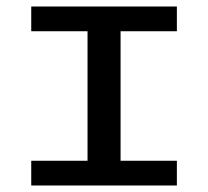

<svg xmlns="http://www.w3.org/2000/svg" viewBox="-20 -570 640 590"><path d="M76 -76H249V-474H76V-550H523.5V-474H350.5V-76H523.5V0H76Z"/></svg>

Font: JuliaMono
Style: Regular
Weight: 400
Monospace: yes
Designer: cormullion
Foundry: corm
Version: Version 0.055; ttfautohint (v1.8.4)